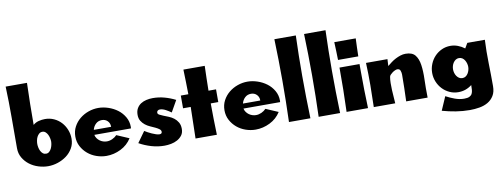

<svg xmlns="http://www.w3.org/2000/svg" viewBox="-68 -1072 4196 1605"><g transform="rotate(-10 2030.5 -269.5)"><path d="M205 -703Q199 -524 199 -347Q219 -365 246.5 -372Q274 -379 300 -379Q341 -379 376 -363Q411 -347 436.5 -319.5Q462 -292 476.5 -255.5Q491 -219 491 -179Q491 -134 470 -98Q449 -62 416 -37.5Q383 -13 342 0.5Q301 14 260 14Q219 14 177.5 1Q136 -12 103 -37Q70 -62 49 -98Q28 -134 28 -179Q28 -311 28.5 -441Q29 -571 24 -703ZM260 -278Q244 -278 232.5 -268Q221 -258 214 -244Q207 -230 204 -214Q201 -198 201 -185Q201 -172 204 -156Q207 -140 214 -125.5Q221 -111 232.5 -101.5Q244 -92 260 -92Q276 -92 287 -102Q298 -112 305 -126Q312 -140 315.5 -156.5Q319 -173 319 -185Q319 -197 315.5 -213.5Q312 -230 305 -244Q298 -258 287 -268Q276 -278 260 -278Z M684 -177Q687 -161 696.5 -147.5Q706 -134 719 -124.5Q732 -115 747.5 -110Q763 -105 779 -105Q802 -105 825 -115.5Q848 -126 864 -143L969 -98Q935 -44 876.5 -15Q818 14 755 14Q712 14 670.5 -0.5Q629 -15 597 -42Q565 -69 545 -106.5Q525 -144 525 -190Q525 -236 545 -273.5Q565 -311 597.5 -337.5Q630 -364 671 -378.5Q712 -393 755 -393Q797 -393 840 -378.5Q883 -364 917.5 -338Q952 -312 974 -274Q996 -236 996 -190L995 -177ZM834 -219V-221Q834 -250 815 -269Q796 -288 767 -288Q736 -288 715 -268Q694 -248 687 -219Z M1234 -268Q1234 -257 1247.5 -249.5Q1261 -242 1280.5 -234.5Q1300 -227 1323.5 -217.5Q1347 -208 1366.5 -193Q1386 -178 1399.5 -155.5Q1413 -133 1413 -100Q1413 -67 1397 -45.5Q1381 -24 1356.5 -10.5Q1332 3 1303 8.5Q1274 14 1247 14Q1191 14 1136.5 -2Q1082 -18 1034 -45L1100 -137Q1111 -130 1126.5 -121.5Q1142 -113 1159 -105.5Q1176 -98 1192.5 -92.5Q1209 -87 1222 -87Q1231 -87 1237 -91Q1243 -95 1243 -105Q1243 -118 1230 -128Q1217 -138 1198 -147Q1179 -156 1156 -166Q1133 -176 1114 -191Q1095 -206 1082 -227Q1069 -248 1069 -279Q1069 -311 1082 -333.5Q1095 -356 1116 -369.5Q1137 -383 1163.5 -389Q1190 -395 1218 -395Q1268 -395 1316 -382Q1364 -369 1409 -346L1354 -249Q1335 -263 1309 -277Q1283 -291 1260 -291Q1249 -291 1241.5 -285Q1234 -279 1234 -268Z M1693 -585Q1691 -532 1690 -480Q1689 -428 1688 -375H1752V-267H1688Q1688 -200 1689.5 -133.5Q1691 -67 1693 0H1512Q1516 -133 1518 -267H1453V-375H1517Q1516 -428 1515 -480Q1514 -532 1512 -585Z M1950 -177Q1953 -161 1962.5 -147.5Q1972 -134 1985 -124.5Q1998 -115 2013.5 -110Q2029 -105 2045 -105Q2068 -105 2091 -115.5Q2114 -126 2130 -143L2235 -98Q2201 -44 2142.5 -15Q2084 14 2021 14Q1978 14 1936.5 -0.5Q1895 -15 1863 -42Q1831 -69 1811 -106.5Q1791 -144 1791 -190Q1791 -236 1811 -273.5Q1831 -311 1863.5 -337.5Q1896 -364 1937 -378.5Q1978 -393 2021 -393Q2063 -393 2106 -378.5Q2149 -364 2183.5 -338Q2218 -312 2240 -274Q2262 -236 2262 -190L2261 -177ZM2100 -219V-221Q2100 -250 2081 -269Q2062 -288 2033 -288Q2002 -288 1981 -268Q1960 -248 1953 -219Z M2487 -703Q2481 -532 2481 -362Q2481 -181 2487 0H2305Q2311 -175 2311 -350Q2311 -527 2305 -703ZM2739 -703Q2733 -532 2733 -362Q2733 -181 2739 0H2557Q2563 -175 2563 -350Q2563 -527 2557 -703Z M2970 -312Q2970 -156 2976 0H2794Q2801 -187 2800 -375H2970ZM2976 -592Q2974 -554 2973 -516L2971 -440H2799L2797 -516Q2796 -554 2794 -592Z M3300 0Q3302 -57 3303.5 -113.5Q3305 -170 3305 -227Q3305 -243 3299 -260Q3293 -277 3273 -277Q3265 -277 3253.5 -272Q3242 -267 3231.5 -259.5Q3221 -252 3212.5 -243Q3204 -234 3203 -225Q3199 -202 3198.5 -173Q3198 -144 3199.5 -113.5Q3201 -83 3203.5 -53.5Q3206 -24 3207 0H3025Q3028 -94 3028.5 -187.5Q3029 -281 3025 -375H3207L3204 -317Q3220 -330 3238.5 -344Q3257 -358 3277.5 -368.5Q3298 -379 3319.5 -386Q3341 -393 3363 -393Q3419 -393 3444 -362.5Q3469 -332 3477 -278.5Q3485 -225 3482.5 -153.5Q3480 -82 3482 0Z M3783 62Q3811 62 3826.5 54.5Q3842 47 3849 33.5Q3856 20 3857.5 1.5Q3859 -17 3859 -40Q3808 0 3744 0Q3704 0 3669.5 -16Q3635 -32 3609.5 -59Q3584 -86 3569.5 -121.5Q3555 -157 3555 -196Q3555 -235 3569.5 -271Q3584 -307 3609.5 -334Q3635 -361 3669.5 -377Q3704 -393 3744 -393Q3776 -393 3806.5 -381.5Q3837 -370 3863 -350L3888 -393H4037Q4032 -293 4034.5 -196Q4037 -99 4037 0Q4037 49 4017.5 81Q3998 113 3966.5 131.5Q3935 150 3894.5 157Q3854 164 3813 164Q3753 164 3694.5 154.5Q3636 145 3579 129L3629 14Q3664 33 3703.5 47.5Q3743 62 3783 62ZM3797 -280Q3781 -280 3769 -272Q3757 -264 3748.5 -251.5Q3740 -239 3736 -224Q3732 -209 3732 -195Q3732 -181 3736 -166Q3740 -151 3748.5 -138.5Q3757 -126 3769 -118Q3781 -110 3797 -110Q3813 -110 3825 -118Q3837 -126 3845 -139Q3853 -152 3857 -166.5Q3861 -181 3861 -195Q3861 -208 3857 -223Q3853 -238 3845 -251Q3837 -264 3825 -272Q3813 -280 3797 -280Z"/></g></svg>

Font: CAT Rhythmus
Style: Regular
Weight: 400
Designer: Peter Wiegel nach alter Vorlage
Foundry: Peter Wiegel
Version: 1.000